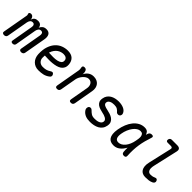

<svg xmlns="http://www.w3.org/2000/svg" viewBox="221 -1929 3139 3139"><g transform="rotate(45 1790.5 -360.0)"><path d="M23 0Q3 0 -9.5 -10Q-22 -20 -18 -42L61 -485Q63 -494 62 -502.5Q61 -511 57 -520Q49 -539 61 -549.5Q73 -560 92 -560Q112 -560 125.5 -549.5Q139 -539 147 -520Q151 -511 152 -502.5Q153 -494 151 -485Q165 -525 188.5 -542.5Q212 -560 253 -560Q296 -560 317.5 -537.5Q339 -515 338 -485Q351 -517 377 -538.5Q403 -560 448 -560Q479 -560 499 -549Q519 -538 529.5 -518.5Q540 -499 542 -473.5Q544 -448 539 -418L472 -42Q468 -20 453 -10Q438 0 418 0Q398 0 386 -10Q374 -20 378 -42L443 -409Q445 -423 445 -435.5Q445 -448 440.5 -458.5Q436 -469 426.5 -475Q417 -481 401 -481Q370 -481 354.5 -459Q339 -437 334 -410L269 -37Q265 -17 251.5 -8.5Q238 0 220 0Q202 0 191.5 -8.5Q181 -17 185 -37L250 -409Q252 -422 252 -435Q252 -448 247.5 -458Q243 -468 234 -474.5Q225 -481 209 -481Q177 -481 161.5 -459.5Q146 -438 141 -410L76 -42Q72 -20 57.5 -10Q43 0 23 0Z M1040 -115Q1054 -95 1050 -76.5Q1046 -58 1025 -44Q981 -12 933.5 -1Q886 10 825 10Q785 10 752 -3.5Q719 -17 694.5 -42Q670 -67 656 -101.5Q642 -136 640 -178Q636 -282 661.5 -354.5Q687 -427 730.5 -473Q774 -519 829.5 -539.5Q885 -560 941 -560Q1022 -560 1064.5 -520.5Q1107 -481 1113 -412Q1117 -365 1101.5 -333Q1086 -301 1056.5 -281Q1027 -261 987.5 -250.5Q948 -240 904.5 -236Q861 -232 816.5 -233Q772 -234 732 -236Q731 -224 730.5 -211Q730 -198 730 -184Q730 -159 739 -140Q748 -121 762.5 -107.5Q777 -94 796.5 -87Q816 -80 837 -80Q860 -80 878 -82Q896 -84 912.5 -88.5Q929 -93 944 -100Q959 -107 974 -117Q997 -133 1012.5 -132.5Q1028 -132 1040 -115ZM746 -317Q794 -314 844 -314Q894 -314 934 -322.5Q974 -331 998 -351.5Q1022 -372 1018 -409Q1017 -424 1010 -435.5Q1003 -447 992.5 -454.5Q982 -462 967 -466Q952 -470 934 -470Q910 -470 882.5 -462.5Q855 -455 829 -437.5Q803 -420 781.5 -390.5Q760 -361 746 -317Z M1329 -560Q1352 -560 1364 -549Q1376 -538 1382 -515Q1386 -501 1386.5 -485.5Q1387 -470 1385 -456Q1408 -504 1447 -532Q1486 -560 1541 -560Q1581 -560 1612 -546.5Q1643 -533 1663 -508Q1683 -483 1690.5 -448Q1698 -413 1690 -370L1631 -35Q1627 -12 1614 -1Q1601 10 1578 10Q1555 10 1546 -1Q1537 -12 1541 -35L1596 -344Q1601 -370 1598 -393.5Q1595 -417 1584.5 -435Q1574 -453 1556 -464Q1538 -475 1511 -475Q1484 -475 1458.5 -459Q1433 -443 1413 -419.5Q1393 -396 1379 -368Q1365 -340 1361 -316L1311 -35Q1307 -12 1294 -1Q1281 10 1258 10Q1235 10 1226 -1Q1217 -12 1221 -35L1295 -455Q1298 -470 1297 -485Q1296 -500 1292 -515Q1287 -538 1296.5 -549Q1306 -560 1329 -560Z M2019 10Q1989 10 1962 6Q1935 2 1912 -7.5Q1889 -17 1869 -32.5Q1849 -48 1834 -71Q1826 -82 1823 -96Q1820 -110 1823 -124Q1827 -146 1840 -154Q1853 -162 1868 -162Q1878 -162 1886.5 -158Q1895 -154 1904 -144Q1931 -116 1958.5 -98Q1986 -80 2034 -80Q2051 -80 2074 -82Q2097 -84 2118.5 -91.5Q2140 -99 2156 -113Q2172 -127 2176 -150Q2180 -172 2169 -187.5Q2158 -203 2139.5 -213.5Q2121 -224 2100 -230.5Q2079 -237 2062 -240Q2030 -247 1996.5 -257Q1963 -267 1937.5 -285Q1912 -303 1899 -332Q1886 -361 1894 -406Q1901 -448 1922 -477Q1943 -506 1973.5 -524.5Q2004 -543 2041.5 -551.5Q2079 -560 2119 -560Q2184 -560 2233 -538.5Q2282 -517 2301 -475Q2306 -464 2307 -455Q2308 -446 2306 -439Q2304 -423 2291.5 -411Q2279 -399 2259 -399Q2250 -399 2238.5 -402.5Q2227 -406 2219 -417Q2199 -441 2174 -455.5Q2149 -470 2103 -470Q2081 -470 2060.5 -466.5Q2040 -463 2024 -455Q2008 -447 1997.5 -435.5Q1987 -424 1984 -407Q1980 -387 1988.5 -373.5Q1997 -360 2011.5 -352Q2026 -344 2044 -339Q2062 -334 2078 -331Q2115 -323 2152 -311.5Q2189 -300 2217 -280Q2245 -260 2260 -228.5Q2275 -197 2266 -149Q2258 -105 2235 -74.5Q2212 -44 2178.5 -25.5Q2145 -7 2104 1.5Q2063 10 2019 10Z M2560 10Q2524 10 2495 -2Q2466 -14 2447.5 -41.5Q2429 -69 2423.5 -113.5Q2418 -158 2429 -224Q2441 -293 2466 -354.5Q2491 -416 2528 -461.5Q2565 -507 2613 -533.5Q2661 -560 2719 -560Q2767 -560 2790 -536Q2808 -516 2816 -487Q2820 -501 2825 -516Q2833 -541 2848 -550.5Q2863 -560 2884 -560Q2908 -560 2915.5 -549.5Q2923 -539 2915 -516Q2895 -457 2880 -399.5Q2865 -342 2856 -283.5Q2847 -225 2844.5 -163.5Q2842 -102 2846 -34Q2848 -12 2837.5 -1Q2827 10 2804 10Q2781 10 2769.5 -1Q2758 -12 2756 -34Q2752 -82 2753 -128Q2744 -110 2733 -94Q2703 -48 2660 -19Q2617 10 2560 10ZM2585 -80Q2616 -80 2645.5 -96.5Q2675 -113 2699.5 -143Q2724 -173 2742 -215Q2760 -257 2769 -308Q2774 -332 2777.5 -360.5Q2781 -389 2777 -413Q2773 -437 2758.5 -453.5Q2744 -470 2711 -470Q2680 -470 2649.5 -450.5Q2619 -431 2593 -397Q2567 -363 2547 -316Q2527 -269 2518 -215Q2507 -151 2523 -115.5Q2539 -80 2585 -80Z M3268 -224Q3252 -154 3269 -117Q3286 -80 3328 -80Q3348 -80 3367.5 -83Q3387 -86 3412 -97Q3435 -108 3449 -102.5Q3463 -97 3471 -78Q3479 -58 3471.5 -41.5Q3464 -25 3444 -15Q3411 1 3375 5.5Q3339 10 3297 10Q3261 10 3233 -3Q3205 -16 3187.5 -43Q3170 -70 3166 -111Q3162 -152 3175 -207L3267 -608Q3272 -628 3263 -638Q3254 -648 3234 -648H3160Q3140 -648 3131.5 -658.5Q3123 -669 3126 -689Q3130 -709 3142.5 -719.5Q3155 -730 3175 -730H3299Q3340 -730 3357 -710.5Q3374 -691 3365 -650Z"/></g></svg>

Font: Maple Mono Normal NL
Style: Italic
Weight: 400
Italic angle: -10°
Monospace: yes
Designer: subframe7536
Version: Version 7.000